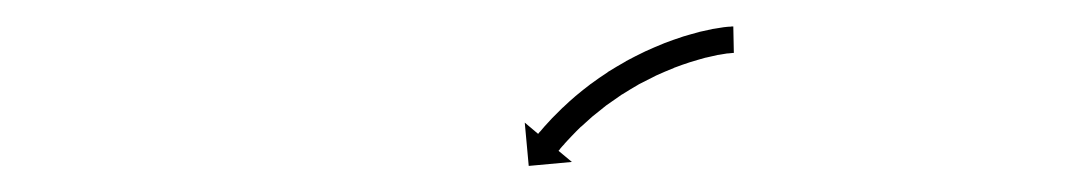

<svg xmlns="http://www.w3.org/2000/svg" viewBox="-20 -563 818 145"><path d="M533.1 -523C533.4 -523 533.8 -523 534.2 -523L533.8 -543C533.3 -543 532.9 -543 532.4 -543C532.4 -543 532.3 -543 532.3 -543C532.2 -543 532.1 -542.9 532.1 -542.9C530.5 -542.9 528.8 -542.7 527.1 -542.5C527.1 -542.5 527.1 -542.5 527 -542.5C527 -542.5 526.9 -542.5 526.9 -542.5C524.2 -542.1 521.5 -541.7 518.8 -541.2C518.8 -541.2 518.8 -541.2 518.7 -541.2C518.7 -541.2 518.6 -541.2 518.6 -541.2C515.1 -540.5 511.6 -539.7 508.1 -538.9C508.1 -538.9 508 -538.8 508 -538.8C507.9 -538.8 507.9 -538.8 507.9 -538.8C503.7 -537.7 499.6 -536.5 495.5 -535.3C495.5 -535.3 495.4 -535.2 495.4 -535.2C495.3 -535.2 495.3 -535.2 495.3 -535.2C490.7 -533.7 486.2 -532.1 481.7 -530.4C481.7 -530.4 481.6 -530.4 481.6 -530.3C481.5 -530.3 481.5 -530.3 481.5 -530.3C476.7 -528.4 472 -526.3 467.3 -524.2C467.3 -524.2 467.3 -524.2 467.2 -524.2C467.2 -524.1 467.1 -524.1 467.1 -524.1C462.3 -521.8 457.6 -519.4 452.9 -516.9C452.9 -516.9 452.9 -516.8 452.8 -516.8C452.8 -516.8 452.7 -516.7 452.7 -516.7C448.1 -514.1 443.5 -511.4 439 -508.6C439 -508.6 439 -508.5 438.9 -508.5C438.9 -508.5 438.9 -508.4 438.9 -508.4C434.6 -505.6 430.3 -502.7 426.2 -499.6C426.2 -499.6 426.1 -499.6 426.1 -499.6C426.1 -499.5 426 -499.5 426 -499.5C422.2 -496.6 418.4 -493.6 414.7 -490.5C414.7 -490.5 414.7 -490.5 414.6 -490.4C414.6 -490.4 414.6 -490.4 414.6 -490.4C411.3 -487.6 408.1 -484.7 405 -481.7C405 -481.7 404.9 -481.7 404.9 -481.7C404.9 -481.7 404.8 -481.6 404.8 -481.6C402.2 -479.1 399.6 -476.5 397.1 -473.9C397.1 -473.9 397.1 -473.9 397 -473.9C397 -473.8 397 -473.8 397 -473.8C395.1 -471.8 393.2 -469.7 391.3 -467.6C391.3 -467.6 391.3 -467.6 391.3 -467.6C391.2 -467.6 391.2 -467.5 391.2 -467.5C390 -466.2 388.8 -464.8 387.7 -463.4C387.7 -463.4 387.7 -463.4 387.7 -463.4C387.7 -463.4 387.6 -463.4 387.6 -463.4C387.2 -462.9 386.8 -462.4 386.4 -461.9L376.3 -470.4L379.3 -437.7L411.9 -440.7L401.8 -449.1C402.2 -449.6 402.6 -450.1 403 -450.5C403 -450.5 402.9 -450.5 402.9 -450.5C402.9 -450.5 402.9 -450.5 402.9 -450.5C404 -451.8 405.1 -453.1 406.3 -454.3C406.3 -454.3 406.2 -454.3 406.2 -454.3C406.2 -454.3 406.2 -454.3 406.2 -454.3C408 -456.2 409.7 -458.2 411.6 -460.1C411.6 -460.1 411.5 -460.1 411.5 -460C411.5 -460 411.5 -460 411.5 -460C413.8 -462.5 416.3 -464.9 418.7 -467.3C418.7 -467.3 418.7 -467.2 418.7 -467.2C418.6 -467.2 418.6 -467.1 418.6 -467.1C421.6 -469.9 424.6 -472.6 427.7 -475.3C427.7 -475.3 427.6 -475.2 427.6 -475.2C427.5 -475.2 427.5 -475.1 427.5 -475.1C431 -478 434.5 -480.8 438.1 -483.6C438.1 -483.6 438.1 -483.6 438 -483.5C438 -483.5 438 -483.5 438 -483.5C441.9 -486.3 445.9 -489.1 449.9 -491.8C449.9 -491.8 449.9 -491.7 449.8 -491.7C449.8 -491.7 449.7 -491.6 449.7 -491.6C454 -494.3 458.3 -496.9 462.6 -499.4C462.6 -499.4 462.6 -499.3 462.5 -499.3C462.5 -499.3 462.4 -499.3 462.4 -499.3C466.8 -501.6 471.3 -503.9 475.8 -506.1C475.8 -506.1 475.8 -506.1 475.7 -506C475.7 -506 475.6 -506 475.6 -506C480 -508 484.5 -509.9 489 -511.7C489 -511.7 488.9 -511.7 488.9 -511.7C488.8 -511.7 488.8 -511.7 488.8 -511.7C493 -513.3 497.3 -514.8 501.6 -516.2C501.6 -516.2 501.5 -516.2 501.5 -516.2C501.4 -516.2 501.4 -516.1 501.4 -516.1C505.2 -517.3 509.1 -518.4 513 -519.5C513 -519.5 512.9 -519.4 512.9 -519.4C512.8 -519.4 512.8 -519.4 512.8 -519.4C516 -520.2 519.2 -520.9 522.5 -521.6C522.5 -521.6 522.4 -521.6 522.4 -521.5C522.3 -521.5 522.3 -521.5 522.3 -521.5C524.7 -521.9 527.1 -522.3 529.5 -522.7C529.5 -522.7 529.4 -522.6 529.4 -522.6C529.3 -522.6 529.3 -522.6 529.3 -522.6C530.6 -522.8 532 -522.9 533.3 -523C533.3 -523 533.2 -523 533.2 -523C533.1 -523 533.1 -523 533.1 -523Z"/></svg>

Font: FRB American Cursive Just Arrows Semibold
Style: Italic
Weight: 600
Italic angle: -25°
Version: Version 2.0;Modular Font Editor K font №1